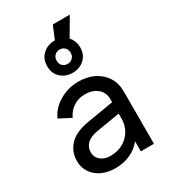

<svg xmlns="http://www.w3.org/2000/svg" viewBox="-223 -1033 1021 1154"><g transform="rotate(-30 287.5 -456.5)"><path d="M230 12Q177 12 136.5 -7.5Q96 -27 73 -61Q50 -95 50 -141Q50 -205 92.5 -250.5Q135 -296 226 -311L410 -342V-366Q410 -410 377 -437.5Q344 -465 292 -465Q245 -465 210 -441.5Q175 -418 158 -379L77 -421Q92 -458 125 -487.5Q158 -517 202 -534Q246 -551 294 -551Q356 -551 403 -527.5Q450 -504 476.5 -462Q503 -420 503 -366V0H412V-70Q383 -32 336 -10Q289 12 230 12ZM148 -144Q148 -111 174 -89Q200 -67 241 -67Q291 -67 329 -88.5Q367 -110 388.5 -146.5Q410 -183 410 -229V-263L247 -236Q195 -227 171.5 -203Q148 -179 148 -144ZM295 -613Q247 -613 213.5 -643Q180 -673 180 -724Q180 -775 213.5 -805.5Q247 -836 295 -836H298L335 -925H453L380 -801Q393 -787 401 -767.5Q409 -748 409 -724Q409 -673 375.5 -643Q342 -613 295 -613ZM295 -675Q315 -675 329 -688.5Q343 -702 343 -724Q343 -747 329 -760.5Q315 -774 295 -774Q274 -774 260 -760.5Q246 -747 246 -724Q246 -702 259.5 -688.5Q273 -675 295 -675Z"/></g></svg>

Font: Pitagon Sans Text Medium
Style: Regular
Weight: 500
Designer: Travis Tran
Foundry: Pitagon
Version: Version 1.000; ttfautohint (v1.8.4.7-5d5b);gftools[0.9.26]